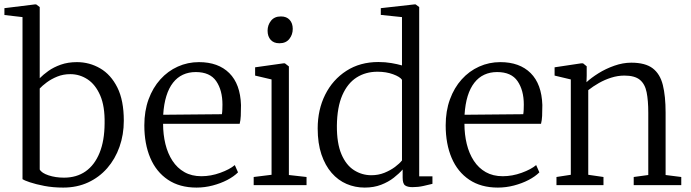

<svg xmlns="http://www.w3.org/2000/svg" viewBox="-26 -839 3130 870"><path d="M-6 -771V-802L131.5 -819H138L154 -807V-484.5Q169.5 -500.5 193.2 -517.5Q217 -534.5 249.5 -546Q282 -557.5 322.5 -557.5Q379.5 -557.5 428 -529.2Q476.5 -501 505.8 -442.5Q535 -384 535 -292Q535 -229 515.5 -173.8Q496 -118.5 459.8 -77Q423.5 -35.5 373 -12.2Q322.5 11 260.5 11Q214.5 11 175.2 3.5Q136 -4 109.5 -13Q83 -22 76 -27V-761.5ZM292.5 -503Q260.5 -503 233.5 -492Q206.5 -481 186 -465.8Q165.5 -450.5 154 -438V-71Q162.5 -55 194 -44.5Q225.5 -34 264 -34Q321 -34 361.8 -62.5Q402.5 -91 425 -146Q447.5 -201 448 -279.5Q449.5 -357.5 428 -406.8Q406.5 -456 370.8 -479.5Q335 -503 292.5 -503Z M864.5 11Q788 11 735 -24.5Q682 -60 655 -123.5Q628 -187 628 -271Q628 -336 647.2 -388.8Q666.5 -441.5 700.5 -479.2Q734.5 -517 779.5 -537.2Q824.5 -557.5 875.5 -557.5Q963 -557.5 1013 -507.8Q1063 -458 1066 -363Q1066 -334 1065 -313.8Q1064 -293.5 1060 -278H713Q713 -229.5 723.5 -186.5Q734 -143.5 755.5 -110.5Q777 -77.5 809.8 -59Q842.5 -40.5 886.5 -40.5Q929.5 -40.5 972.2 -56Q1015 -71.5 1038 -91L1052.5 -58Q1033.5 -39 1003.8 -23.5Q974 -8 937.8 1.5Q901.5 11 864.5 11ZM713.5 -319 979.5 -321.5Q981 -330 981.5 -342.8Q982 -355.5 982 -365Q982 -430 953.8 -471.2Q925.5 -512.5 861 -512.5Q829 -512.5 803 -500.5Q777 -488.5 758 -464.2Q739 -440 727.8 -403.8Q716.5 -367.5 713.5 -319Z M1123.5 0V-37L1204.5 -47V-479L1130 -496.5V-534L1258 -552H1265L1283 -538V-46L1363 -37V0ZM1239.5 -643Q1214.5 -643 1200.5 -658.5Q1186.5 -674 1186.5 -700Q1186.5 -725.5 1202 -745Q1217.5 -764.5 1246.5 -764.5H1247.5Q1272.5 -764.5 1286.5 -749Q1300.5 -733.5 1300.5 -708Q1300.5 -682 1285 -662.5Q1269.5 -643 1240.5 -643Z M1626.5 11Q1583 11 1544.5 -5.5Q1506 -22 1476.8 -55.5Q1447.5 -89 1430.5 -139.2Q1413.5 -189.5 1413.5 -257Q1413.5 -342 1447.5 -410Q1481.5 -478 1543.5 -518Q1605.5 -558 1688.5 -558Q1720 -558 1747.5 -553.2Q1775 -548.5 1795.5 -542.5V-761.5L1699.5 -771.5V-802L1851 -819H1857.5L1873.5 -807V-40H1933.5V-6Q1915 -1.5 1891.8 3.8Q1868.5 9 1843 9Q1821 9 1809.8 1.2Q1798.5 -6.5 1798.5 -34V-71Q1783 -53 1758.5 -33.8Q1734 -14.5 1701 -1.8Q1668 11 1626.5 11ZM1656.5 -45Q1688.5 -45 1715.8 -56Q1743 -67 1763.8 -82.5Q1784.5 -98 1795.5 -112V-477.5Q1786.5 -491 1755.2 -502.5Q1724 -514 1684.5 -514Q1631 -514 1590 -488Q1549 -462 1525.2 -407.8Q1501.5 -353.5 1500.5 -269.5Q1500 -190 1521 -140.5Q1542 -91 1578 -68Q1614 -45 1656.5 -45Z M2230 11Q2153.5 11 2100.5 -24.5Q2047.5 -60 2020.5 -123.5Q1993.5 -187 1993.5 -271Q1993.5 -336 2012.8 -388.8Q2032 -441.5 2066 -479.2Q2100 -517 2145 -537.2Q2190 -557.5 2241 -557.5Q2328.5 -557.5 2378.5 -507.8Q2428.5 -458 2431.5 -363Q2431.5 -334 2430.5 -313.8Q2429.5 -293.5 2425.5 -278H2078.5Q2078.5 -229.5 2089 -186.5Q2099.5 -143.5 2121 -110.5Q2142.5 -77.5 2175.2 -59Q2208 -40.5 2252 -40.5Q2295 -40.5 2337.8 -56Q2380.5 -71.5 2403.5 -91L2418 -58Q2399 -39 2369.2 -23.5Q2339.5 -8 2303.2 1.5Q2267 11 2230 11ZM2079 -319 2345 -321.5Q2346.5 -330 2347 -342.8Q2347.5 -355.5 2347.5 -365Q2347.5 -430 2319.2 -471.2Q2291 -512.5 2226.5 -512.5Q2194.5 -512.5 2168.5 -500.5Q2142.5 -488.5 2123.5 -464.2Q2104.5 -440 2093.2 -403.8Q2082 -367.5 2079 -319Z M2560.5 -47V-479L2487 -496.5V-534L2607 -552H2616L2632.5 -538.5V-495.5L2631.5 -466.5Q2652.5 -486 2685.5 -506.8Q2718.5 -527.5 2757.5 -541.2Q2796.5 -555 2834.5 -555Q2898 -555 2931.5 -529.5Q2965 -504 2977.5 -453.8Q2990 -403.5 2990 -328.5V-46L3061 -37V0H2845.5V-37L2911.5 -46V-328.5Q2911.5 -383.5 2904 -421Q2896.5 -458.5 2873.2 -477.5Q2850 -496.5 2803.5 -496.5Q2773.5 -496.5 2744 -487.2Q2714.5 -478 2687.8 -462.8Q2661 -447.5 2639.5 -430.5V-47L2708.5 -37V0H2495.5V-37Z"/></svg>

Font: Merriweather 48pt Light
Style: Regular
Weight: 300
Version: Version 2.100